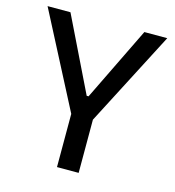

<svg xmlns="http://www.w3.org/2000/svg" viewBox="-104 -782 794 870"><g transform="rotate(15 293.0 -346.5)"><path d="M242.2 0H343.8V-249.5L573.7 -693.4H466.3L297.4 -346.7H288.6L119.6 -693.4H12.2L242.2 -249.5Z"/></g></svg>

Font: CaskaydiaCove Nerd Font
Style: Regular
Weight: 400
Designer: Aaron Bell
Foundry: Saja Typeworks
Version: Version 2111.1;Nerd Fonts 2.3.3